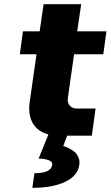

<svg xmlns="http://www.w3.org/2000/svg" viewBox="-20 -650 530 920"><path d="M212 -6Q161 -19 137.5 -59Q114 -99 122 -160L155 -390H75L90 -500H170L189 -630H369L350 -500H490L475 -390H335L305 -180Q302 -158 314 -144Q326 -130 348 -130H438L420 0H302L283 50Q287 51 292.5 52.5Q298 54 312.5 61.5Q327 69 337.5 78Q348 87 355.5 103.5Q363 120 360 140Q353 192 293 221Q233 250 135 250L145 180Q225 180 230 140Q232 130 223.5 123.5Q215 117 200 113.5Q185 110 165 110Z"/></svg>

Font: Fivo Sans Modern Heavy
Style: Regular
Weight: 900
Designer: Alexander Slobzheninov
Foundry: Alexander Slobzheninov
Version: 1.0